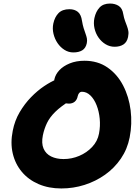

<svg xmlns="http://www.w3.org/2000/svg" viewBox="-20 -1054 788 1084"><path d="M326 10Q255 10 198 -14.5Q141 -39 103.5 -83.5Q66 -128 52 -187.5Q38 -247 52 -316Q63 -373 91 -420.5Q119 -468 155 -505Q191 -542 229 -567.5Q267 -593 299.5 -606Q332 -619 352 -619Q378 -619 391.5 -611.5Q405 -604 415 -584Q431 -553 418 -528Q405 -503 376 -486Q323 -453 292 -422.5Q261 -392 245.5 -360Q230 -328 222 -290Q213 -245 226 -215Q239 -185 269 -170.5Q299 -156 339 -156Q385 -156 427.5 -174Q470 -192 500.5 -224.5Q531 -257 539 -300Q547 -342 543 -383.5Q539 -425 525.5 -459.5Q512 -494 490.5 -515Q469 -536 442 -536Q434 -536 428 -530Q422 -524 419 -512Q415 -491 402 -480Q389 -469 369 -469Q342 -469 320 -484.5Q298 -500 288 -530.5Q278 -561 287 -606Q293 -634 315 -657.5Q337 -681 373.5 -696Q410 -711 457 -711Q532 -711 587 -673Q642 -635 675 -571.5Q708 -508 717.5 -431.5Q727 -355 712 -278Q699 -212 662.5 -158.5Q626 -105 573 -67.5Q520 -30 457 -10Q394 10 326 10ZM627 -790Q600 -790 576.5 -804Q553 -818 536.5 -841.5Q520 -865 513.5 -894Q507 -923 513 -952Q521 -989 542 -1011.5Q563 -1034 601 -1034Q630 -1034 650.5 -1020.5Q671 -1007 676 -974Q680 -952 686 -936Q692 -920 697 -906.5Q702 -893 704.5 -879Q707 -865 703 -845Q697 -816 677 -803Q657 -790 627 -790ZM394 -758Q367 -758 344 -772.5Q321 -787 305 -810.5Q289 -834 282 -863Q275 -892 281 -921Q289 -958 310.5 -980Q332 -1002 372 -1002Q401 -1002 419.5 -987Q438 -972 443 -936Q447 -912 452.5 -894.5Q458 -877 463 -863.5Q468 -850 470.5 -837.5Q473 -825 470 -810Q464 -782 444.5 -770Q425 -758 394 -758Z"/></svg>

Font: Shantell Sans ExtraBold
Style: Italic
Weight: 800
Italic angle: -11°
Designer: Stephen Nixon, Anya Danilova, Shantell Martin
Foundry: Arrow Type
Version: Version 1.011;[c5ecc13dd]